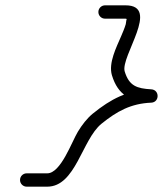

<svg xmlns="http://www.w3.org/2000/svg" viewBox="-20 -586 611 720"><path d="M373.9 -516C373.9 -516 373.9 -516 373.9 -516C399.5 -516 425.2 -516 450.9 -516C453.1 -516 458.2 -513.1 457.5 -515.2C454.6 -523.9 452.4 -497.8 451.6 -495.3C447 -479.9 440.6 -465 434.3 -450.3C416.5 -408.5 386.2 -350.3 399.6 -304C399.6 -304 399.7 -304 399.7 -303.9C399.7 -303.8 399.7 -303.8 399.7 -303.8C422.5 -228.5 469.7 -205.4 544.5 -201C560.3 -200.1 568.4 -212.9 568.5 -225.8C568.6 -238.7 560.8 -251.6 544.9 -251C457.9 -247.3 395.5 -214.6 328.6 -160.4C328.6 -160.4 328.6 -160.4 328.6 -160.4C328.6 -160.4 328.5 -160.4 328.5 -160.4C305.5 -141.5 287.5 -117.5 272.1 -92.2C248.9 -54.2 208.1 64 157.1 64C131.5 64 105.8 64 80.1 64C66.3 64 55.1 75.1 55.1 89C55.1 102.8 66.3 114 80.1 114C80.1 114 80.1 114 80.1 114C105.8 114 131.5 114 157.1 114C263.9 114 287.2 -62 360.2 -121.6C360.2 -121.6 360.2 -121.6 360.1 -121.6C360.1 -121.6 360.1 -121.6 360.1 -121.6C418.7 -169 470.9 -197.8 547.1 -201C562.9 -201.7 570.9 -213.7 571 -225.8C571.1 -237.9 563.3 -250 547.5 -251C493.4 -254.1 464.1 -263.6 447.6 -318.2C447.6 -318.2 447.6 -318.2 447.6 -318.1C447.6 -318 447.6 -318 447.6 -318C431.2 -374.7 583.3 -566 450.9 -566C425.2 -566 399.5 -566 373.9 -566C360.1 -566 348.9 -554.8 348.9 -541C348.9 -527.1 360.1 -516 373.9 -516Z"/></svg>

Font: FRB American Cursive Guidelines Arrows Semibold
Style: Italic
Weight: 600
Italic angle: -25°
Version: Version 2.0;Modular Font Editor K font №1